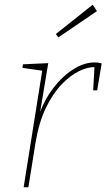

<svg xmlns="http://www.w3.org/2000/svg" viewBox="-20 -792 450 812"><path d="M80 0 160 -502 166 -492 75 -505 77 -520 184 -525 147 -302 143 -300Q166 -368 205 -419Q244 -470 290 -499Q336 -528 380 -528Q397 -528 410 -524L391 -410H374L380 -516L385 -508Q354 -510 316 -492Q278 -474 240.5 -435Q203 -396 173.5 -334.5Q144 -273 130 -187L100 0ZM227 -634 216 -648 372 -772 390 -745Z"/></svg>

Font: Bitter Thin Thin
Style: Italic
Weight: 250
Italic angle: -9°
Version: Version 2.002